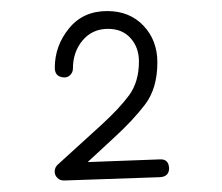

<svg xmlns="http://www.w3.org/2000/svg" viewBox="-20 -757 395 342"><path d="M93.8 -619.1Q77.6 -620.1 77.6 -636.2Q77.6 -675.3 102.8 -706.3Q127.9 -737.3 170.9 -737.3Q210.9 -737.3 235.6 -711.2Q260.3 -685.1 260.3 -646Q260.3 -599.6 238.5 -571Q216.8 -542.5 183.6 -512.2L136.2 -468.3L264.6 -473.1Q280.3 -474.1 281.2 -457.5Q281.2 -442.4 265.1 -441.4L94.2 -435.5Q86.4 -435.5 82.5 -439.9Q77.1 -444.8 77.4 -451.9Q77.6 -459 83 -463.9L159.7 -533.7Q192.4 -563.5 210 -587.4Q227.5 -611.3 227.5 -647.5Q227.5 -672.4 212.6 -689Q197.8 -705.6 172.4 -705.6Q144.5 -705.6 127.2 -685.1Q109.9 -664.6 109.9 -634.8Q109.9 -628.4 105.2 -623.5Q100.6 -618.7 93.8 -619.1Z"/></svg>

Font: Mikhak-DS2-FD Light
Style: Regular
Weight: 300
Designer: Amin Abedi
Version: Version 3.2